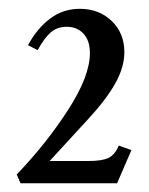

<svg xmlns="http://www.w3.org/2000/svg" viewBox="-20 -671 339 438"><path d="M26.9 -252.9 18.1 -272.9Q86.4 -344.2 135.7 -420.9Q185.1 -497.6 185.1 -549.8Q185.1 -578.6 170.4 -594.2Q155.8 -609.9 131.8 -609.9Q110.8 -609.9 95.9 -597.2Q81.1 -584.5 65.9 -556.6L43.9 -567.9Q64 -605.5 93.8 -628.2Q123.5 -650.9 162.1 -650.9Q206.1 -650.9 234.9 -623Q263.7 -595.2 263.7 -552.2Q263.7 -518.1 243.2 -481.2Q222.7 -444.3 181.2 -399.4L93.3 -303.7H181.6Q212.9 -303.7 227.5 -310.8Q242.2 -317.9 251 -338.9L279.8 -328.6L247.1 -252.9Z"/></svg>

Font: Elstob 10pt Medium
Style: Regular
Weight: 500
Designer: Peter S. Baker
Version: Version 1.015